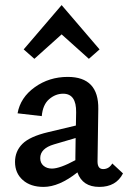

<svg xmlns="http://www.w3.org/2000/svg" viewBox="-20 -728 503 754"><path d="M222 -593 115 -497 73 -534 222 -708 371 -534 329 -497ZM421 -86 463 -47Q436 6 370 6Q304 6 284 -51Q212 6 151 6Q100 6 69.5 -21Q39 -48 39 -92Q39 -134 68 -163Q97 -192 169 -209L278 -235L279 -287Q280 -360 228 -360Q198 -360 173 -338.5Q148 -317 144 -272L49 -283Q60 -345 116.5 -385.5Q173 -426 246 -426Q368 -426 366 -300L363 -94Q363 -64 385 -64Q408 -64 421 -86ZM184 -66Q215 -66 276 -99V-111L277 -186L192 -161Q138 -145 138 -107Q138 -88 151 -77Q164 -66 184 -66Z"/></svg>

Font: EauTest Semibold
Style: Regular
Weight: 600
Designer: Christian Thalmann (Catharsis Fonts)
Version: Version 0.001;PS 000.001;hotconv 1.0.88;makeotf.lib2.5.64775